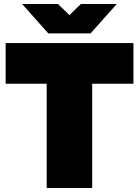

<svg xmlns="http://www.w3.org/2000/svg" viewBox="-20 -934 691 954"><path d="M212 -518H8V-720H643V-518H438V0H212ZM90 -914H268L325 -859L382 -914H560L430 -768H220Z"/></svg>

Font: Aspekta 1000
Style: Regular
Weight: 1000
Designer: Ivo Dolenc
Version: Version 2.000